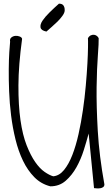

<svg xmlns="http://www.w3.org/2000/svg" viewBox="-20 -1018 591 1048"><path d="M463.9 -289.1Q453.1 -249 437.5 -199.2Q421.9 -149.4 397.5 -105.5Q373 -61.5 338.4 -31.2Q303.7 -1 254.9 -1Q204.1 -13.7 167.5 -50.8Q130.9 -87.9 105.5 -140.6Q80.1 -193.4 64.5 -257.3Q48.8 -321.3 40.5 -388.2Q32.2 -455.1 29.8 -520Q27.3 -585 27.8 -639.6Q28.3 -694.3 30.8 -733.9Q33.2 -773.4 35.2 -790Q32.2 -805.7 42 -813.5Q51.8 -821.3 64.5 -822.3Q77.1 -823.2 88.4 -818.4Q99.6 -813.5 100.6 -805.7Q81.1 -662.1 80.6 -552.7Q80.1 -443.4 91.8 -361.8Q103.5 -280.3 125.5 -224.6Q147.5 -168.9 172.4 -133.3Q197.3 -97.7 223.6 -79.6Q250 -61.5 270.5 -55.7Q303.7 -58.6 329.6 -90.3Q355.5 -122.1 375 -172.4Q394.5 -222.7 408.7 -286.1Q422.9 -349.6 432.6 -417Q442.4 -484.4 448.2 -550.3Q454.1 -616.2 457 -669.9Q460 -723.6 460.4 -761.2Q460.9 -798.8 460 -809.6Q466.8 -821.3 476.1 -825.2Q485.4 -829.1 493.7 -828.1Q502 -827.1 508.8 -821.8Q515.6 -816.4 518.6 -809.6Q519.5 -784.2 514.2 -715.3Q508.8 -646.5 507.3 -542.5Q505.9 -438.5 513.7 -303.2Q521.5 -168 549.8 -11.7Q549.8 -2 543.5 2.9Q537.1 7.8 528.3 9.3Q519.5 10.7 509.8 10.3Q500 9.8 493.2 8.8L463.9 -289.1ZM233.4 -845.7Q204.1 -851.6 201.2 -868.2Q198.2 -884.8 212.4 -905.8Q226.6 -926.8 251.5 -951.2Q276.4 -975.6 301.8 -998Q319.3 -998 326.2 -988.3Q333 -978.5 333 -965.8V-958Q331.1 -945.3 319.8 -930.2Q308.6 -915 293.5 -899.9Q278.3 -884.8 261.7 -870.6Q245.1 -856.4 233.4 -845.7Z"/></svg>

Font: Shadows Into Light Two
Style: Regular
Weight: 400
Designer: Kimberly Geswein
Foundry: Kimberly Geswein
Version: Version 1.003 2012